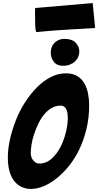

<svg xmlns="http://www.w3.org/2000/svg" viewBox="-20 -1225 639 1249"><path d="M181 4Q148 4 121 -8.5Q94 -21 74 -45.5Q54 -70 42.5 -108.5Q31 -147 31 -201Q31 -257 45 -319Q59 -381 83 -442Q107 -503 142 -558Q177 -613 219 -655.5Q261 -698 309 -723Q357 -748 409 -748Q454 -748 483.5 -729.5Q513 -711 529.5 -681.5Q546 -652 553 -615Q560 -578 560 -541Q560 -459 542.5 -386.5Q525 -314 496 -253.5Q467 -193 428.5 -145.5Q390 -98 348 -64.5Q306 -31 263 -13.5Q220 4 181 4ZM235 -161Q280 -161 315 -192Q350 -223 373 -268Q396 -313 408.5 -364Q421 -415 421 -457Q421 -469 419.5 -483Q418 -497 413.5 -509Q409 -521 399.5 -529.5Q390 -538 374 -538Q342 -538 315 -522Q288 -506 266.5 -479.5Q245 -453 229 -419.5Q213 -386 201.5 -351.5Q190 -317 185 -284Q180 -251 180 -227Q180 -216 184 -204Q188 -192 195 -183Q202 -174 212.5 -167.5Q223 -161 235 -161ZM390 -797Q350 -797 330 -823Q310 -849 310 -883Q310 -899 315.5 -915Q321 -931 332 -943.5Q343 -956 360 -964Q377 -972 400 -972Q449 -972 472.5 -947Q496 -922 496 -890Q496 -873 489.5 -856.5Q483 -840 469 -826.5Q455 -813 435 -805Q415 -797 390 -797ZM215 -1016Q210 -1033 209 -1061Q208 -1089 208 -1115V-1155Q208 -1165 209 -1173L583 -1205L599 -1043Q520 -1038 448 -1034Q417 -1032 384.5 -1030Q352 -1028 321 -1025.5Q290 -1023 262.5 -1020.5Q235 -1018 215 -1016Z"/></svg>

Font: Bangers
Style: Regular
Weight: 400
Designer: vernon adams
Foundry: Vernon Adams
Version: Version 2.000